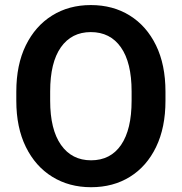

<svg xmlns="http://www.w3.org/2000/svg" viewBox="-20 -741 729 770"><path d="M643.6 -373.5V-336.9Q643.6 -229.5 606 -151.6Q568.4 -73.7 501.2 -32Q434.1 9.8 345.2 9.8Q257.3 9.8 189.7 -32Q122.1 -73.7 83.7 -151.6Q45.4 -229.5 45.4 -336.9V-373.5Q45.4 -481.4 83.5 -559.1Q121.6 -636.7 189 -678.7Q256.3 -720.7 344.2 -720.7Q433.1 -720.7 500.5 -678.7Q567.9 -636.7 605.7 -559.1Q643.6 -481.4 643.6 -373.5ZM507.8 -336.9V-374.5Q507.8 -490.2 464.8 -551.3Q421.9 -612.3 344.2 -612.3Q267.1 -612.3 224.1 -551.3Q181.2 -490.2 181.2 -374.5V-336.9Q181.2 -221.7 224.6 -159.9Q268.1 -98.1 345.2 -98.1Q423.3 -98.1 465.6 -159.9Q507.8 -221.7 507.8 -336.9Z"/></svg>

Font: Vazirmatn RD UI SemiBold
Style: Regular
Weight: 600
Designer: Saber Rastikerdar
Foundry: Saber Rastikerdar
Version: Version 33.003